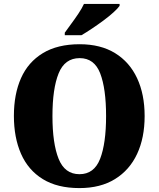

<svg xmlns="http://www.w3.org/2000/svg" viewBox="-20 -951 810 981"><path d="M386 10Q273 10 198.5 -36Q124 -82 87.5 -165Q51 -248 51 -359Q51 -470 87.5 -552Q124 -634 199 -679.5Q274 -725 387 -725Q494 -725 568 -679.5Q642 -634 680.5 -551.5Q719 -469 719 -358Q719 -247 680.5 -164.5Q642 -82 567.5 -36Q493 10 386 10ZM386 -61Q461 -61 491.5 -139.5Q522 -218 522 -358Q522 -498 492 -576Q462 -654 387 -654Q311 -654 279.5 -576Q248 -498 248 -358Q248 -218 279.5 -139.5Q311 -61 386 -61ZM311 -784Q325 -804 344 -829.5Q363 -855 381 -882Q399 -909 409 -931H591V-921Q582 -908 560 -888Q538 -868 509 -846.5Q480 -825 450 -805Q420 -785 396 -771H311Z"/></svg>

Font: Noto Serif Hebrew SemiCondensed Black
Style: Regular
Weight: 900
Width: 4
Designer: Monotype Design Team
Foundry: Monotype Imaging Inc.
Version: Version 2.004; ttfautohint (v1.8.4.7-5d5b)